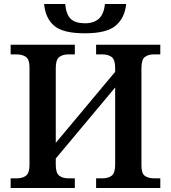

<svg xmlns="http://www.w3.org/2000/svg" viewBox="-20 -937 852 957"><path d="M33 -48H61Q93 -48 110 -61.5Q127 -75 127 -116V-602Q127 -640 109.5 -653Q92 -666 61 -666H33V-714H353V-666H323Q292 -666 275 -652.5Q258 -639 258 -598V-225L554 -579V-598Q554 -639 537 -652.5Q520 -666 488 -666H459V-714H779V-666H750Q718 -666 701.5 -652.5Q685 -639 685 -598V-111Q685 -73 702 -60.5Q719 -48 750 -48H779V0H459V-48H488Q520 -48 537 -61.5Q554 -75 554 -116V-501L258 -147V-116Q258 -75 275 -61.5Q292 -48 323 -48H353V0H33ZM200 -917H305Q310 -864 333 -842.5Q356 -821 404 -821Q448 -821 473 -844Q498 -867 503 -917H609Q602 -848 557 -809.5Q512 -771 403 -771Q293 -771 249.5 -809Q206 -847 200 -917Z"/></svg>

Font: Noto Serif SemiBold
Style: Regular
Weight: 600
Designer: Monotype Design Team
Foundry: Monotype Imaging Inc.
Version: Version 1.001